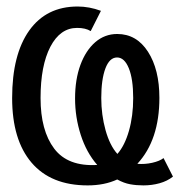

<svg xmlns="http://www.w3.org/2000/svg" viewBox="-20 -557 561 587"><path d="M508.8 -17.1Q491.7 -3.4 468 3.2Q444.3 9.8 418.5 9.8Q396.5 9.8 377.7 6.3Q358.9 2.9 338.4 -8.3Q299.3 9.8 248 9.8Q135.7 9.8 76.4 -59.8Q17.1 -129.4 17.1 -257.3Q17.1 -390.1 69.3 -463.6Q121.6 -537.1 217.3 -537.1Q252.9 -537.1 288.6 -523.9L257.3 -461.9Q241.7 -471.7 215.8 -471.7Q164.1 -471.7 134 -414.1Q104 -356.4 104 -257.3Q104 -157.7 145.8 -102.5Q187.5 -47.4 277.3 -52.7Q244.1 -90.8 226.8 -144.8Q209.5 -198.7 209.5 -255.9Q209.5 -314 225.8 -358.4Q242.2 -402.8 271.2 -428Q300.3 -453.1 338.4 -453.1Q397.5 -453.1 432.4 -398.9Q467.3 -344.7 467.3 -257.8Q467.3 -128.9 399.9 -56.2Q422.4 -54.2 445.3 -59.3Q468.3 -64.5 480 -73.7ZM387.2 -257.3Q387.2 -315.4 373.8 -348.4Q360.4 -381.3 337.9 -381.3Q314.9 -381.3 302.2 -347.7Q289.6 -314 289.6 -257.3Q289.6 -206.1 302.7 -158.9Q315.9 -111.8 338.9 -86.4Q361.3 -111.8 374.3 -157.2Q387.2 -202.6 387.2 -257.3Z"/></svg>

Font: Arimo
Style: Regular
Weight: 400
Designer: Steve Matteson
Foundry: Monotype Imaging Inc.
Version: Version 1.33